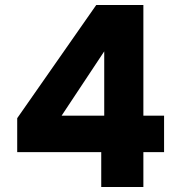

<svg xmlns="http://www.w3.org/2000/svg" viewBox="-20 -750 716 770"><path d="M386 0V-140H49V-276L366 -730H555V-286H638V-140H555V0ZM227 -286H398V-544Z"/></svg>

Font: Parkinsans Light
Style: Bold
Weight: 700
Version: Version 1.000